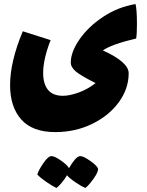

<svg xmlns="http://www.w3.org/2000/svg" viewBox="-20 -486 729 952"><path d="M659 -366Q659 -316 655 -295Q535 -267 490 -236Q618 -178 618 -123Q618 -46 569 21Q520 88 436.5 128.5Q353 169 254 169Q141 169 85.5 106.5Q30 44 30 -64Q30 -180 93 -331L231 -287Q194 -193 194 -124Q194 -70 218 -40.5Q242 -11 292 -11Q325 -11 369.5 -27Q414 -43 454 -74Q380 -111 355.5 -132Q331 -153 331 -176Q331 -228 374 -290.5Q417 -353 490.5 -402Q564 -451 652 -466Q659 -438 659 -366ZM403 446Q384 438 355 418.5Q326 399 312 383Q302 401 286 420Q270 439 260 446Q240 437 209 415.5Q178 394 165 379Q171 358 195 323Q219 288 235 288Q251 288 283 310.5Q315 333 322 348Q336 323 351 305.5Q366 288 378 288Q394 288 428.5 312.5Q463 337 466 351Q468 366 444 400Q420 434 403 446Z"/></svg>

Font: Lalezar
Style: Regular
Weight: 400
Designer: Borna Izadpanah
Foundry: Borna Izadpanah
Version: Version 1.004